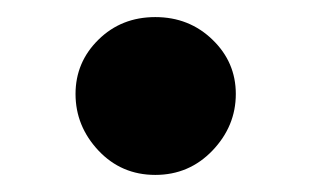

<svg xmlns="http://www.w3.org/2000/svg" viewBox="-20 -197 368 227"><path d="M69.3 -85.9Q69.3 -123.5 96.4 -150.1Q123.5 -176.8 163.6 -176.8Q203.6 -176.8 231.2 -150.1Q258.8 -123.5 258.8 -85.9Q258.8 -47.9 231.2 -19Q203.6 9.8 163.6 9.8Q123.5 9.8 96.4 -19Q69.3 -47.9 69.3 -85.9Z"/></svg>

Font: Gelasio
Style: Bold
Weight: 700
Designer: Eben Sorkin
Foundry: Eben Sorkin
Version: Version 1.008